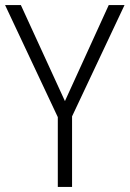

<svg xmlns="http://www.w3.org/2000/svg" viewBox="-20 -827 509 754"><path d="M235 -430 407 -807H469L263 -370V-93H207V-367L0 -807H62Z"/></svg>

Font: Noto Sans Telugu UI SemiCondensed Light
Style: Regular
Weight: 300
Width: 4
Designer: Jelle Bosma - Monotype Design Team
Foundry: Monotype Imaging Inc.
Version: Version 2.005; ttfautohint (v1.8.4.7-5d5b)